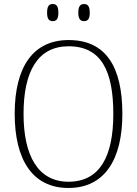

<svg xmlns="http://www.w3.org/2000/svg" viewBox="-20 -924 682 954"><path d="M398 -819C415 -819 426 -829 426 -861C426 -894 415 -904 398 -904C380 -904 369 -894 369 -861C369 -829 380 -819 398 -819ZM242 -819C260 -819 270 -829 270 -861C270 -894 260 -904 242 -904C224 -904 214 -894 214 -861C214 -829 224 -819 242 -819ZM320 10C501 10 588 -133 588 -358C588 -594 505 -725 321 -725C144 -725 53 -591 53 -359C53 -131 141 10 320 10ZM320 -21C170 -21 97 -149 97 -358C97 -570 168 -694 321 -694C484 -694 543 -570 543 -358C543 -148 477 -21 320 -21Z"/></svg>

Font: Noto Serif Sinhala SemiCondensed ExtraLight
Style: Regular
Weight: 200
Width: 4
Designer: Jelle Bosma - Monotype Design Team
Foundry: Monotype Imaging Inc.
Version: Version 2.007